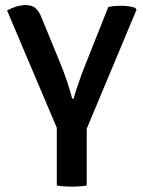

<svg xmlns="http://www.w3.org/2000/svg" viewBox="-20 -710 549 735"><path d="M197.5 -286.5H312V0Q299 2.5 283.5 3.5Q268 4.5 255 4.5Q243 4.5 226.8 3.5Q210.5 2.5 197.5 0ZM394.5 -683Q406.5 -686 418.8 -687Q431 -688 442 -688Q457 -688 471.5 -686Q486 -684 498 -680L502.5 -672.5L303.5 -197H207.5L7 -670Q25.5 -680 43.5 -685.2Q61.5 -690.5 78.5 -690.5Q102.5 -690.5 116 -678.8Q129.5 -667 139.5 -641.5L214 -460Q225 -433 236.5 -398.8Q248 -364.5 256.5 -332.5H262Q267.5 -353.5 275.8 -377.8Q284 -402 292.2 -424.8Q300.5 -447.5 307 -463Z"/></svg>

Font: Signika Negative Light Medium
Style: Regular
Weight: 500
Version: Version 2.001